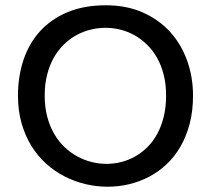

<svg xmlns="http://www.w3.org/2000/svg" viewBox="-20 -701 795 735"><path d="M718.9 -335Q718.9 -405.6 696.5 -468.5Q674.1 -531.4 631.4 -578.6Q588.7 -625.7 526.6 -653.3Q464.5 -680.8 385 -680.8Q301.9 -680.8 239 -654.5Q176 -628.3 133.8 -582Q91.6 -535.8 70.2 -472.5Q48.8 -409.3 48.8 -335Q48.8 -277.6 62.5 -229.4Q76.2 -181.3 100 -142.6Q123.9 -104 156.6 -74.5Q189.2 -45 227.4 -25.6Q265.5 -6.1 307.3 3.8Q349.1 13.8 391.6 13.8Q433.7 13.8 474.2 4.2Q514.6 -5.4 551 -24.5Q587.3 -43.6 618 -72.5Q648.7 -101.4 671.1 -140.3Q693.5 -179.1 706.2 -227.6Q718.9 -276.1 718.9 -335ZM615.8 -335Q615.8 -291 606.9 -254.5Q597.9 -218 582.2 -188.9Q566.4 -159.8 544.7 -138.2Q523.1 -116.7 497.9 -102.4Q472.7 -88 444.6 -80.9Q416.6 -73.7 387.9 -73.7Q358.5 -73.7 329.7 -81.1Q300.9 -88.4 274.6 -102.9Q248.3 -117.4 225.6 -139.3Q203 -161.3 186.5 -190.2Q169.9 -219.1 160.5 -255.4Q151.1 -291.7 151.1 -335Q151.1 -378.5 160.3 -414.6Q169.4 -450.6 185.5 -479.4Q201.7 -508.2 223.6 -529.8Q245.5 -551.4 271.4 -565.9Q297.4 -580.3 326.1 -587.4Q354.9 -594.5 384.3 -594.5Q413 -594.5 441.3 -587.4Q469.6 -580.3 495.3 -565.9Q521 -551.4 543.1 -529.8Q565.2 -508.2 581.4 -479.4Q597.7 -450.6 606.8 -414.3Q615.8 -378.1 615.8 -335Z"/></svg>

Font: SaysetthaMai Thin
Style: Regular
Weight: 100
Designer: John M. Durdin
Foundry: Lao Script for Windows
Version: Version 1.101